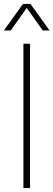

<svg xmlns="http://www.w3.org/2000/svg" viewBox="-38 -964 274 984"><path d="M82 0V-740H116V0ZM-18 -808 80 -944H118L216 -808H181L95 -929H103L17 -808Z"/></svg>

Font: Encode Sans Condensed Thin
Style: Regular
Weight: 100
Width: 3
Designer: Multiple Designers
Foundry: Impallari Type
Version: Version 3.002